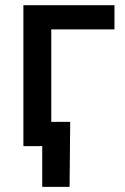

<svg xmlns="http://www.w3.org/2000/svg" viewBox="-20 -561 479 737"><path d="M419.4 -541V-448.2H176.8V0H69.8V-541ZM142.1 156.2V0H103.5V-93.3H249.5L247.1 156.2Z"/></svg>

Font: Inter 17pt Medium
Style: Regular
Weight: 500
Version: Version 4.001;git-66647c0bb